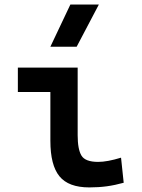

<svg xmlns="http://www.w3.org/2000/svg" viewBox="-20 -815 626 845"><path d="M373 9.8Q281.7 9.8 241.7 -39.1Q201.7 -87.9 201.7 -195.3V-410.2H58.6V-517.6H321.8V-219.7Q321.8 -158.2 338.4 -130.4Q355 -102.5 412.1 -102.5Q452.1 -102.5 512.7 -121.1L524.4 -10.7Q485.8 0 450 4.9Q414.1 9.8 373 9.8ZM201.7 -609.4 289.6 -794.9H415L317.4 -609.4Z"/></svg>

Font: Cascadia Mono NF SemiBold
Style: Regular
Weight: 600
Monospace: yes
Designer: Aaron Bell
Foundry: Saja Typeworks
Version: Version 2404.023; ttfautohint (v1.8.4)